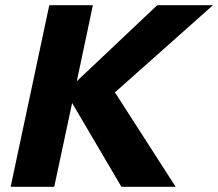

<svg xmlns="http://www.w3.org/2000/svg" viewBox="-20 -720 841 740"><path d="M21 0 170 -700H338L276 -407L586 -700H801L423 -364L657 0H448L258 -323L189 0Z"/></svg>

Font: Red Hat Text VF
Style: Italic
Weight: 400
Italic angle: -12°
Designer: Pentagram, MCKL
Foundry: Pentagram, MCKL
Version: Version 1.023